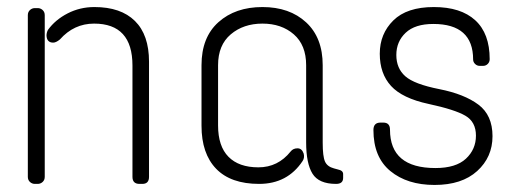

<svg xmlns="http://www.w3.org/2000/svg" viewBox="-20 -522 1478 545"><path d="M248 -502Q323 -502 363 -462.5Q403 -423 403 -347V-20Q403 0 384 0H376Q356 0 356 -20V-336Q356 -455 247 -455Q190 -455 150 -410Q139 -401 131 -401Q113 -401 112 -421Q112 -429 116 -437Q137 -466 172 -484Q207 -502 248 -502ZM79 -499H87Q95 -499 101 -493.5Q107 -488 107 -479V-20Q107 -11 101 -5.5Q95 0 87 0H79Q71 0 65 -5.5Q59 -11 59 -20V-479Q59 -488 65 -493.5Q71 -499 79 -499Z M896 -337V-117Q896 -78 902.5 -63.5Q909 -49 928 -44L939 -41Q954 -38 954 -28V-17Q954 0 934 0Q885 0 867 -29Q849 -58 849 -118V-337Q849 -394 814 -424.5Q779 -455 725 -455Q671 -455 635 -424.5Q599 -394 599 -337V-166Q599 -107 628.5 -77Q658 -47 713.5 -47Q769 -47 805 -92Q812 -101 824.5 -101Q837 -101 842 -86Q845 -74 839 -65Q796 0 715.5 0Q635 0 593.5 -43Q552 -86 552 -165V-337Q552 -416 600 -459Q648 -502 725 -502Q802 -502 849 -458.5Q896 -415 896 -337Z M1370 -354Q1370 -346 1364.5 -340.5Q1359 -335 1351 -335H1342Q1334 -335 1328.5 -340.5Q1323 -346 1323 -353Q1323 -454 1210 -454Q1158 -454 1131.5 -429Q1105 -404 1105 -366Q1105 -328 1130.5 -305.5Q1156 -283 1227 -269Q1298 -255 1338 -225Q1378 -195 1378 -135.5Q1378 -76 1334.5 -36.5Q1291 3 1213.5 3Q1136 3 1088 -36.5Q1040 -76 1040 -153Q1040 -174 1060 -174H1068Q1087 -174 1087 -154Q1087 -45 1216 -45Q1274 -45 1302.5 -71.5Q1331 -98 1331 -137Q1331 -176 1301 -193.5Q1271 -211 1196.5 -227Q1122 -243 1090 -278Q1058 -313 1058 -369.5Q1058 -426 1096.5 -464Q1135 -502 1211.5 -502Q1288 -502 1329 -464.5Q1370 -427 1370 -354Z"/></svg>

Font: Text Me One
Style: Regular
Weight: 400
Designer: Julia Petretta
Foundry: Julia Petretta
Version: Version 1.003